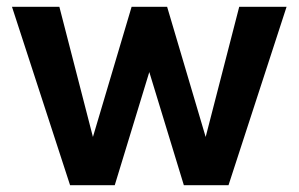

<svg xmlns="http://www.w3.org/2000/svg" viewBox="-20 -542 874 562"><path d="M469.2 -522 582 -141.1 680.2 -522H818.8L648.9 0H518.1L417 -331.1L315.9 0H185.1L15.1 -522H153.8L252 -141.1L365.2 -522Z"/></svg>

Font: Standard
Style: Bold
Weight: 400
Designer: Bryce Wilner
Version: Version 2.000;PS 2.0;hotconv 16.6.51;makeotf.lib2.5.65220 DE